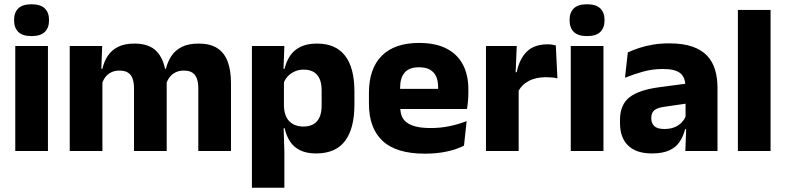

<svg xmlns="http://www.w3.org/2000/svg" viewBox="-20 -707 3680 899"><path d="M204.5 0H51.5V-491.5H204.5ZM128 -538Q85 -538 65.5 -557.8Q46 -577.5 46 -611V-614.5Q46 -648 65.5 -667.5Q85 -687 128 -687Q170 -687 189.8 -667.5Q209.5 -648 209.5 -614.5V-611Q209.5 -577 189.8 -557.5Q170 -538 128 -538Z M1061.5 0H908.5V-293Q908.5 -319 902.2 -337.8Q896 -356.5 881.2 -366.5Q866.5 -376.5 840.5 -376.5Q818.5 -376.5 802 -368.2Q785.5 -360 774.5 -345.8Q763.5 -331.5 758 -313.5L743.5 -385H757Q765 -418 782.5 -444.8Q800 -471.5 831 -487.2Q862 -503 910.5 -503Q963 -503 996.2 -482.2Q1029.5 -461.5 1045.5 -420.2Q1061.5 -379 1061.5 -317.5ZM459.5 0H306.5V-491.5H458.5L453.5 -359L459.5 -354ZM760.5 0H607.5V-293Q607.5 -319 601.2 -337.8Q595 -356.5 580 -366.5Q565 -376.5 539.5 -376.5Q517 -376.5 500.5 -368.2Q484 -360 473.2 -345.8Q462.5 -331.5 457 -313.5L433.5 -385H459.5Q467 -418.5 484.2 -445Q501.5 -471.5 532 -487.2Q562.5 -503 609 -503Q677.5 -503 712.2 -467.8Q747 -432.5 756 -365.5Q757.5 -355.5 759 -341Q760.5 -326.5 760.5 -315Z M1460 11.5Q1416 11.5 1386 -3Q1356 -17.5 1338.2 -44.2Q1320.5 -71 1313 -106.5H1273.5L1309.5 -209.5Q1310.5 -179 1321.2 -158Q1332 -137 1352.2 -125.8Q1372.5 -114.5 1400.5 -114.5Q1442.5 -114.5 1464.2 -139.2Q1486 -164 1486 -213V-283Q1486 -332 1464.8 -356.5Q1443.5 -381 1401.5 -381Q1378 -381 1358.8 -372Q1339.5 -363 1326.2 -348.2Q1313 -333.5 1307 -314.5L1272 -385H1312.5Q1320 -418 1337.5 -444.8Q1355 -471.5 1386 -487.2Q1417 -503 1465 -503Q1551 -503 1595.2 -446.8Q1639.5 -390.5 1639.5 -278V-218Q1639.5 -104.5 1595.2 -46.5Q1551 11.5 1460 11.5ZM1311.5 172H1159.5V-491.5H1311.5L1306.5 -359L1309.5 -341.5V-152.5L1307.5 -126.5L1311.5 5Z M1969.5 12.5Q1835.5 12.5 1771.5 -47.2Q1707.5 -107 1707.5 -221.5V-272.5Q1707.5 -385.5 1767.5 -445.8Q1827.5 -506 1942 -506Q2019 -506 2070.2 -479.8Q2121.5 -453.5 2147.2 -405Q2173 -356.5 2173 -288.5V-272Q2173 -253 2171.2 -233.2Q2169.5 -213.5 2166.5 -196.5H2028.5Q2030.5 -225.5 2031 -251.2Q2031.5 -277 2031.5 -298Q2031.5 -328.5 2022 -349.2Q2012.5 -370 1992.8 -381Q1973 -392 1942 -392Q1896 -392 1874.8 -367.2Q1853.5 -342.5 1853.5 -297V-252L1854.5 -235.5V-200.5Q1854.5 -181.5 1860.8 -164.5Q1867 -147.5 1882.8 -134.8Q1898.5 -122 1926.2 -114.8Q1954 -107.5 1997 -107.5Q2042.5 -107.5 2084.5 -116.2Q2126.5 -125 2165 -140L2152.5 -25Q2118.5 -7.5 2072 2.5Q2025.5 12.5 1969.5 12.5ZM2135.5 -196.5H1788.5V-291H2135.5Z M2405.5 -276 2363.5 -369H2399.5Q2411.5 -430 2446.2 -464.8Q2481 -499.5 2544.5 -499.5Q2555.5 -499.5 2564.8 -498Q2574 -496.5 2582.5 -494.5L2590 -340Q2579.5 -343 2565.5 -344.2Q2551.5 -345.5 2537 -345.5Q2488 -345.5 2454.5 -327.2Q2421 -309 2405.5 -276ZM2408.5 0H2255.5V-491.5H2399.5L2393 -334.5L2408.5 -332.5Z M2805.5 0H2652.5V-491.5H2805.5ZM2729 -538Q2686 -538 2666.5 -557.8Q2647 -577.5 2647 -611V-614.5Q2647 -648 2666.5 -667.5Q2686 -687 2729 -687Q2771 -687 2790.8 -667.5Q2810.5 -648 2810.5 -614.5V-611Q2810.5 -577 2790.8 -557.5Q2771 -538 2729 -538Z M3339.5 0H3189L3193.5 -123L3190 -130.5V-284L3189 -304Q3189 -345 3165 -364.5Q3141 -384 3084.5 -384Q3035 -384 2990.5 -371.5Q2946 -359 2906.5 -343L2919.5 -461.5Q2943 -472.5 2972.2 -482.2Q3001.5 -492 3037 -498Q3072.5 -504 3113 -504Q3177.5 -504 3221 -489Q3264.5 -474 3290.5 -446.5Q3316.5 -419 3328 -380.8Q3339.5 -342.5 3339.5 -296.5ZM3032.5 11.5Q2959 11.5 2921 -25.5Q2883 -62.5 2883 -131V-144.5Q2883 -217 2927.8 -251.8Q2972.5 -286.5 3070 -299L3202 -316.5L3211 -224.5L3094 -207.5Q3058.5 -203 3044 -191Q3029.5 -179 3029.5 -155.5V-152Q3029.5 -129.5 3044 -116.2Q3058.5 -103 3090.5 -103Q3118.5 -103 3138.8 -111.5Q3159 -120 3172 -133.8Q3185 -147.5 3191.5 -164.5L3213 -102.5H3188Q3180 -70.5 3163.2 -44.5Q3146.5 -18.5 3115 -3.5Q3083.5 11.5 3032.5 11.5Z M3588 0H3435V-660.5H3588Z"/></svg>

Font: Anek Kannada Medium
Style: Bold
Weight: 700
Version: Version 1.003